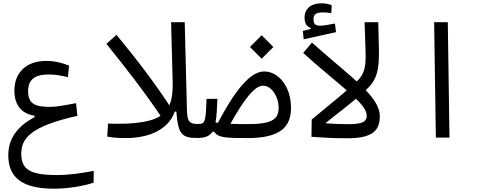

<svg xmlns="http://www.w3.org/2000/svg" viewBox="-20 -827 2970 1154"><path d="M306.6 307.1C389.2 307.1 480 291.5 542.5 271L543.5 200.2C478 211.9 404.3 225.1 322.8 225.1C158.7 225.1 107.9 190.4 107.9 97.2C107.9 4.4 162.6 -67.4 445.3 -130.9L437 -207C370.1 -194.3 319.3 -184.6 280.8 -184.6C194.3 -184.6 148.9 -200.7 148.9 -278.8C148.9 -349.1 189.5 -379.4 274.4 -379.4C313 -379.4 349.1 -372.6 388.2 -362.8L395 -432.6C353.5 -449.2 309.1 -460.9 256.8 -460.9C140.1 -460.9 66.4 -392.6 66.4 -282.2C66.4 -201.2 105 -143.6 187.5 -131.8V-123C90.3 -71.3 29.8 1 29.8 106.4C29.8 262.7 145.5 307.1 306.6 307.1Z M960.9 -107.4 1020.5 -158.7C918 -320.8 793.5 -480 680.2 -617.7L619.6 -563.5C733.9 -421.9 856 -265.6 960.9 -107.4Z M734.9 2.9C878.4 2.9 993.2 -49.3 1030.3 -156.2H1040C1050.3 -20 1072.3 2.4 1167 2.4C1197.8 2.4 1212.4 -12.7 1212.4 -40.5C1212.4 -67.4 1202.6 -81.5 1171.9 -81.5C1116.2 -81.5 1105 -98.6 1103.5 -168.5L1090.3 -693.4H1008.3L1017.6 -340.8C1022 -184.1 981.4 -120.1 843.8 -94.7C782.2 -83.5 717.8 -81.5 629.4 -84L624.5 -6.3C648.9 -2.4 668 2.9 734.9 2.9Z M1467.8 2.9C1665 2.9 1729 -64 1729 -178.2C1729 -309.1 1652.8 -397.5 1567.9 -397.5C1481.4 -397.5 1389.2 -277.3 1289.6 -88.4C1284.7 -89.4 1280.3 -89.8 1275.4 -90.8C1282.2 -126 1284.2 -173.3 1286.6 -233.4L1221.2 -232.4C1216.8 -95.2 1213.4 -82 1171.9 -82L1166 2.4C1211.9 2.4 1239.3 -8.8 1256.3 -34.7H1269C1288.1 0 1335.4 2.9 1467.8 2.9ZM1364.7 -83C1448.7 -232.4 1510.7 -312 1561.5 -312C1615.2 -312 1654.8 -240.7 1654.8 -182.6C1654.8 -120.1 1630.9 -81.1 1474.1 -81.1C1429.2 -81.1 1394 -81.5 1364.7 -83ZM1552.7 -474.1 1623 -544.4 1552.7 -615.2 1482.4 -544.4Z M2071.3 3.9C2220.2 3.9 2262.7 -43.9 2262.7 -127.9C2262.7 -247.6 2097.7 -355 1855 -570.8L1802.2 -508.8C2041.5 -294.4 2184.1 -205.6 2184.1 -131.3C2184.1 -90.8 2149.4 -80.6 2067.4 -80.6C2027.8 -80.6 1976.1 -82.5 1909.7 -87.9L1853.5 -108.4L1852.1 -4.9C1948.7 2 1989.3 3.9 2071.3 3.9ZM1805.2 -590.8 1999.5 -633.8 1993.2 -685.5C1962.9 -680.2 1924.8 -672.4 1904.8 -672.4C1876.5 -672.4 1864.3 -681.6 1864.3 -711.4C1864.3 -740.2 1878.4 -752.4 1923.3 -752.4C1938 -752.4 1955.6 -750.5 1971.2 -748.5L1973.6 -795.9C1956.1 -802.2 1937.5 -807.1 1912.1 -807.1C1851.6 -807.1 1810.5 -776.9 1810.5 -721.2C1810.5 -688 1823.2 -667.5 1847.2 -659.2V-652.8L1800.3 -641.1Z M1910.6 -66.4C1998.5 -138.7 2109.4 -218.3 2189 -295.4C2247.6 -352.1 2260.7 -414.6 2257.3 -540L2253.4 -693.4H2171.4L2177.2 -516.1C2180.2 -427.7 2170.9 -382.8 2127.9 -341.3C2060.5 -277.3 1958.5 -195.3 1853.5 -108.4Z M2599.6 0H2681.6L2671.4 -693.4H2589.4Z"/></svg>

Font: Cascadia Mono PL SemiLight
Style: Regular
Weight: 350
Monospace: yes
Designer: Aaron Bell
Foundry: Saja Typeworks
Version: Version 2404.023